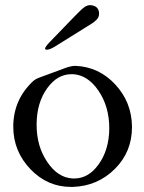

<svg xmlns="http://www.w3.org/2000/svg" viewBox="-20 -716 565 755"><path d="M276.9 -457Q369.1 -453.1 433.3 -383.8Q497.6 -314.5 499 -219.2V-216.3Q499 -119.1 432.1 -52.2Q363.8 16.1 265.6 19H259.3Q167 19 100.6 -49.8Q32.2 -120.6 32.2 -217.8V-219.2Q32.7 -324.7 110.8 -397.5Q120.1 -405.8 137.9 -412.1Q155.8 -418.5 190.9 -431.6Q211.4 -439.5 236.8 -448.7Q260.7 -457 275.4 -457ZM196.3 -533.2Q175.8 -520.5 164.1 -520.5Q162.6 -520.5 161.1 -521Q157.2 -521.5 157.2 -524.4Q157.2 -531.2 173.8 -548.8L230.5 -607.4Q242.2 -619.1 272.7 -651.1Q303.2 -683.1 314.9 -689.9Q324.7 -695.8 335 -695.8Q342.8 -695.8 351.1 -692.4Q369.6 -684.6 369.6 -661.6Q369.6 -648.4 359.6 -638.4Q349.6 -628.4 339.8 -622.6ZM267.1 -424.3H261.2Q205.6 -424.3 166 -369.6Q124 -311.5 124 -226.6V-224.6Q124 -141.1 165.5 -79.6Q207 -17.1 266.1 -14.2H272.5Q327.6 -14.2 367.2 -68.8Q409.2 -126.5 409.7 -211.4Q409.7 -296.4 367.7 -358.6Q325.7 -420.9 267.1 -424.3Z"/></svg>

Font: Caudex
Style: Regular
Weight: 400
Version: Version 1.01